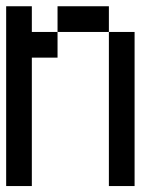

<svg xmlns="http://www.w3.org/2000/svg" viewBox="-20 -687 540 623"><path d="M0 -83.3V-666.7H83.3V-583.3H166.7V-500H83.3V-83.3ZM166.7 -583.3V-666.7H333.3V-583.3ZM333.3 -83.3V-583.3H416.7V-83.3Z"/></svg>

Font: GalmuriMono11 Regular
Style: Regular
Weight: 400
Designer: Lee Minseo (quiple)
Version: Version 2.399;hotconv 1.1.1;makeotfexe 2.6.0 DEVELOPMENT